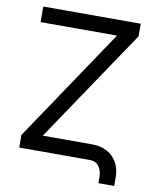

<svg xmlns="http://www.w3.org/2000/svg" viewBox="-89 -776 773 949"><g transform="rotate(10 297.5 -301.0)"><path d="M50.8 -707H540V-643.6L159.2 -78.1H407.2Q450.7 -78.1 482.9 -60.3Q515.1 -42.5 532.5 -10.5Q549.8 21.5 549.8 63.5V105.5H470.7V79.1Q470.7 44.9 455.8 22.5Q440.9 0 407.2 0H54.7V-63.5L434.6 -628.9H50.8Z"/></g></svg>

Font: Pretendard JP
Style: Regular
Weight: 400
Designer: Base glyphs from Inter by Rasmus Andersson; Hangeul glyphs from Noto Sans CJK(Source Han Sans) by Jang Soo-young and Kan
Foundry: Kil Hyung-jin
Version: Version 1.309